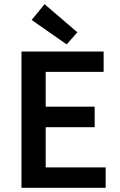

<svg xmlns="http://www.w3.org/2000/svg" viewBox="-20 -901 578 921"><path d="M83 0V-653.8H477.1V-556.2H199.2V-389.2H434.1V-291H199.2V-98.1H486.8V0ZM299.8 -688 131.8 -805.2 193.8 -880.9 351.1 -746.1Z"/></svg>

Font: Toshiba Sans Medium
Style: Regular
Weight: 500
Designer: Paul D. Hunt
Foundry: Toshiba Corporation
Version: Version 2.020;PS 2.0;hotconv 1.0.86;makeotf.lib2.5.63406